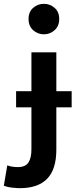

<svg xmlns="http://www.w3.org/2000/svg" viewBox="-90 -797 394 1002"><path d="M14 185Q1 185 -24.5 182.5Q-50 180 -70 172L-52 66Q-28 75 3 75Q43 75 58.5 51Q74 27 74 -18V-524H204V-16Q204 87 156 136Q108 185 14 185ZM139 -618Q107 -618 83 -639.5Q59 -661 59 -698Q59 -735 83 -756Q107 -777 139 -777Q171 -777 195 -756Q219 -735 219 -698Q219 -661 195 -639.5Q171 -618 139 -618ZM-6 -237V-321H284V-237Z"/></svg>

Font: Ubuntu Sans
Style: Bold
Weight: 700
Designer: Dalton Maag Ltd
Foundry: Dalton Maag Ltd
Version: Version 1.006; ttfautohint (v1.8.4.7-5d5b)